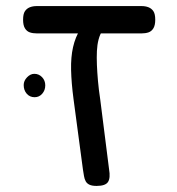

<svg xmlns="http://www.w3.org/2000/svg" viewBox="-20 -602 583 632"><path d="M298 10Q283 10 274.5 6Q266 2 262 -5.5Q258 -13 256.5 -22.5Q255 -32 253 -44L222 -276Q215 -329 214 -371.5Q213 -414 220.5 -447Q228 -480 244 -505L317 -501Q309 -489 304.5 -472Q300 -455 299 -434Q298 -413 299 -388.5Q300 -364 302.5 -335.5Q305 -307 310 -274L339 -45Q344 -16 335.5 -3Q327 10 298 10ZM102 -492Q88 -492 78 -495.5Q68 -499 62 -509Q56 -519 56 -537Q56 -556 62 -565Q68 -574 78 -578Q88 -582 101 -582H446Q459 -582 469 -578Q479 -574 485 -565Q491 -556 491 -537Q491 -519 485 -509Q479 -499 469 -495.5Q459 -492 445 -492ZM94 -282Q78 -282 68 -293.5Q58 -305 58 -322Q58 -336 69 -347.5Q80 -359 93 -359Q108 -359 118.5 -348Q129 -337 129 -321Q129 -305 119 -293.5Q109 -282 94 -282Z"/></svg>

Font: Fredoka SemiExpanded
Style: Regular
Weight: 400
Width: 6
Designer: Ben Nathan
Foundry: Milena B. Brandão, Ben Nathan
Version: Version 2.001